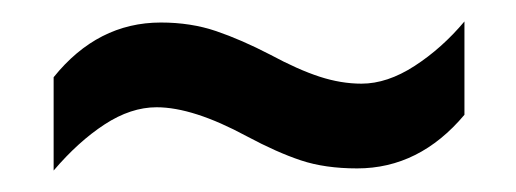

<svg xmlns="http://www.w3.org/2000/svg" viewBox="-20 -493 481 179"><path d="M210 -366Q160 -393 126 -393Q102 -393 77.5 -377Q53 -361 30 -334V-421Q71 -472 130 -472Q158 -472 181.5 -464Q205 -456 232 -442Q258 -428 278 -421.5Q298 -415 317 -415Q341 -415 366.5 -431.5Q392 -448 413 -473V-386Q371 -336 313 -336Q283 -336 260.5 -343.5Q238 -351 210 -366Z"/></svg>

Font: Noto Sans Tamil UI ExtraCondensed Medium
Style: Regular
Weight: 500
Width: 2
Designer: Jelle Bosma - Monotype Design Team
Foundry: Monotype Imaging Inc.
Version: Version 2.004; ttfautohint (v1.8.4.7-5d5b)